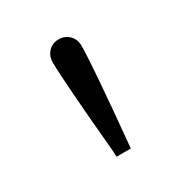

<svg xmlns="http://www.w3.org/2000/svg" viewBox="-80 -822 368 389"><g transform="rotate(-30 104.5 -627.5)"><path d="M86.9 -511.7Q71.3 -683.6 71.3 -725.6Q71.3 -740.2 80.8 -750Q90.3 -759.8 104.5 -759.8Q119.6 -759.8 129.2 -750Q138.7 -740.2 138.7 -725.6Q138.7 -682.1 121.1 -495.1H87.9Z"/></g></svg>

Font: Reddit Sans Chocolate Light
Style: Regular
Weight: 300
Designer: Stephen Hutchings
Foundry: Reddit
Version: Version 1.013